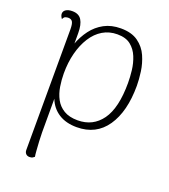

<svg xmlns="http://www.w3.org/2000/svg" viewBox="-136 -611 821 935"><g transform="rotate(20 274.5 -143.5)"><path d="M330 -514Q386 -514 420 -489.5Q454 -465 470.5 -427.5Q487 -390 492.5 -350Q498 -310 498 -278Q498 -144 444.5 -66Q391 12 291 12Q235 12 197 -12.5Q159 -37 142 -81V93Q142 114 143.5 139Q145 164 146.5 185.5Q148 207 150 217Q147 220 141 223.5Q135 227 125 227Q113 227 106 219.5Q99 212 99 200L100 -425Q100 -453 93.5 -464Q87 -475 71 -475Q65 -475 57 -472.5Q49 -470 44 -458Q39 -465 36.5 -471Q34 -477 34 -483Q34 -496 46 -504Q58 -512 79 -512Q113 -512 127.5 -488.5Q142 -465 142 -421V-300L119 -275Q125 -321 140.5 -363.5Q156 -406 181.5 -440Q207 -474 244 -494Q281 -514 330 -514ZM324 -481Q282 -481 248.5 -461Q215 -441 191.5 -404Q168 -367 155.5 -318.5Q143 -270 143 -213Q143 -180 148.5 -145.5Q154 -111 169 -83Q184 -55 212 -38Q240 -21 284 -21Q363 -21 408 -83.5Q453 -146 453 -276Q453 -306 449 -341Q445 -376 432 -408Q419 -440 393.5 -460.5Q368 -481 324 -481Z"/></g></svg>

Font: Arima Thin ExtraLight
Style: Regular
Weight: 250
Version: Version 1.100